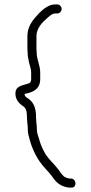

<svg xmlns="http://www.w3.org/2000/svg" viewBox="-20 -724 412 869"><path d="M239 -704H231C223 -704 216 -703 210 -701C184.2 -692.4 161 -670.1 144 -650C124.2 -628.5 104 -599.1 104 -561V-503C104 -497.7 104.3 -492.3 105 -487C105 -474.3 106.1 -464 109 -454C111.3 -433.5 121 -417.6 121 -395V-367C121 -357.8 119 -351 113 -348C86.7 -336.7 53 -338.5 50 -305C47.8 -276.6 64.2 -257.7 81 -246C96.9 -236.4 102 -222.2 102 -196C102 -173.6 106 -156.6 106 -136C106 -128.7 106.7 -122 108 -116C113.4 -94.5 120.4 -67.8 130 -47C141.4 -20.5 153.3 0.1 170 21C186.5 42.2 206.8 60.1 222 83C237 105.5 260 121.7 293 125H301C328.5 128.1 327.9 87.1 303 84H295C288.8 84 279.6 79.8 275 78C269.2 76.1 259.1 63.9 256 60C241.2 36.4 220 15.5 202 -5L188 -23C177 -41.4 166.6 -62 160 -84C155.8 -102.2 147 -117.4 147 -137C147 -158.7 143 -174.1 143 -196C143 -238.7 130.2 -264.7 103 -281C98 -283.5 91 -291.1 91 -298C93 -298.7 94.7 -299.3 96 -300C133.5 -307.5 162 -322.6 162 -367V-395C162 -429.8 146 -452.6 146 -487C145.3 -492.3 145 -497.7 145 -503V-561C145 -596.6 173 -624.7 193.5 -642C204.1 -650.9 214.7 -663 231 -663H239C249.8 -663 259 -672.5 259 -683.5C259 -694.5 249.8 -704 239 -704Z"/></svg>

Font: HoneyBee
Style: SeLit
Weight: 300
Foundry: Cannot Into Space Fonts
Version: Version 0.89